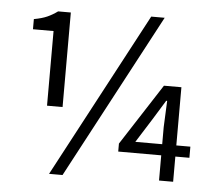

<svg xmlns="http://www.w3.org/2000/svg" viewBox="-50 -722 881 789"><g transform="rotate(5 390.5 -328.0)"><path d="M147.7 -266.3V-574.2H62.8V-616.1Q96 -622.1 117.6 -631.8Q139.2 -641.5 159.3 -656.3H211.8V-266.3ZM180.4 12 542.3 -668.3H597.9L236 12ZM633 0V-220.3L637.8 -329H633.8L583.9 -247.9L522.1 -149.9H749.2V-104H455.6V-136.9L619.2 -390H691.2V0Z"/></g></svg>

Font: Source Sans 3 VF
Style: Regular
Weight: 200
Designer: Paul D. Hunt
Foundry: Adobe
Version: Version 3.046;hotconv 1.0.118;makeotfexe 2.5.65603